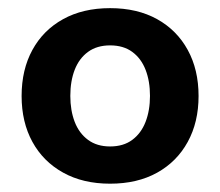

<svg xmlns="http://www.w3.org/2000/svg" viewBox="-20 -761 530 462"><path d="M244.9 -319Q179.6 -319 131.8 -345.7Q83.9 -372.3 58 -419.6Q32 -467 32 -530Q32 -593.4 58 -640.9Q83.9 -688.4 131.8 -714.9Q179.6 -741.4 244.9 -741.4Q310.4 -741.4 358.1 -714.9Q405.7 -688.4 431.7 -640.9Q457.8 -593.4 457.8 -530Q457.8 -467 431.7 -419.5Q405.7 -372 358.1 -345.5Q310.4 -319 244.9 -319ZM244.9 -408.6Q277 -408.6 298.2 -424.4Q319.5 -440.1 330.2 -467.6Q340.9 -495.1 340.9 -530.2Q340.9 -565.7 330.3 -593Q319.7 -620.4 298.3 -636.1Q277 -651.8 244.9 -651.8Q213.3 -651.8 191.9 -636.2Q170.5 -620.6 159.8 -593.2Q149.2 -565.9 149.2 -530.2Q149.2 -495.1 159.8 -467.6Q170.5 -440.1 191.9 -424.4Q213.3 -408.6 244.9 -408.6Z"/></svg>

Font: Adwaita Sans
Style: Regular
Weight: 400
Designer: Rasmus Andersson
Foundry: rsms
Version: Version 4.001;git-9221beed3